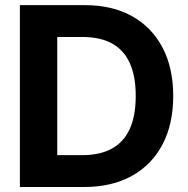

<svg xmlns="http://www.w3.org/2000/svg" viewBox="-20 -748 750 768"><path d="M315.9 0H127.4V-127.4H308.1Q380.4 -127.4 428 -153.8Q475.6 -180.2 499.3 -232.9Q522.9 -285.6 522.9 -364.3Q522.9 -442.9 499.3 -495.4Q475.6 -547.9 428.2 -574Q380.9 -600.1 309.6 -600.1H124V-727.5H318.4Q428.2 -727.5 507.6 -683.6Q586.9 -639.6 629.9 -558.1Q672.9 -476.6 672.9 -364.3Q672.9 -251.5 629.9 -169.9Q586.9 -88.4 507.1 -44.2Q427.2 0 315.9 0ZM209 -727.5V0H59.6V-727.5Z"/></svg>

Font: Inter 24pt
Style: Bold
Weight: 700
Designer: Rasmus Andersson
Foundry: rsms
Version: Version 4.001;git-66647c0bb